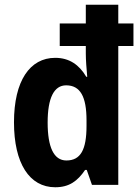

<svg xmlns="http://www.w3.org/2000/svg" viewBox="-20 -780 583 810"><path d="M213 10C272 10 307 -16 339 -63H346L368 0H479V-586H543V-681H479V-760H342V-681H232V-586H342V-554C342 -526 345 -490 348 -456H344C314 -507 272 -536 213 -536C106 -536 39 -439 39 -264C39 -91 104 10 213 10ZM260 -103C207 -103 181 -159 181 -263C181 -367 208 -420 259 -420C319 -420 345 -372 345 -272V-249C345 -148 320 -103 260 -103Z"/></svg>

Font: Noto Sans Lao Looped Condensed
Style: Bold
Weight: 700
Width: 3
Designer: Mark Frömberg, Ben Mitchell
Foundry: The Fontpad Ltd
Version: Version 1.002